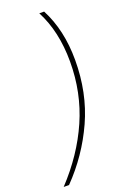

<svg xmlns="http://www.w3.org/2000/svg" viewBox="-231 -764 638 974"><g transform="rotate(-20 88.0 -277.0)"><path d="M-66 158H-37Q76 42 142.5 -104.5Q209 -251 209 -428Q209 -590 145 -712H119Q182 -592 182 -429Q182 -262 118 -116Q54 30 -66 158Z"/></g></svg>

Font: Noto Sans UI SemiCondensed Thin
Style: Italic
Weight: 250
Width: 4
Italic angle: -12°
Designer: Monotype Design Team
Foundry: Monotype Imaging Inc.
Version: Version 1.901